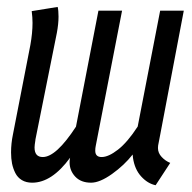

<svg xmlns="http://www.w3.org/2000/svg" viewBox="-20 -529 558 559"><path d="M367.2 -69.3 366.2 -79.1Q341.8 -47.9 306.2 -22.5Q270.5 2.9 245.1 2.9Q215.8 2.9 199.2 -14.6Q182.6 -32.2 182.6 -56.6Q182.6 -63.5 184.1 -69.8Q130.9 2.9 73.7 2.9Q56.2 2.9 43.7 -4.6Q31.2 -12.2 24.7 -25.1Q18.1 -38.1 15.1 -52.7Q12.2 -67.4 12.2 -85Q12.2 -111.3 17.6 -137.2Q51.8 -311 68.4 -397.9Q74.7 -433.1 74.7 -462.4Q74.7 -478.5 72.3 -496.6L147.9 -508.8Q150.4 -499 150.4 -480.5Q150.4 -459.5 145.5 -433.1L84 -127Q83.5 -126 83.3 -123.8Q83 -121.6 83 -120.6Q80.6 -106 80.6 -99.6Q80.6 -71.8 104.5 -71.8Q143.6 -71.8 201.2 -160.2L266.6 -498H335.4L258.8 -104.5Q257.3 -97.7 257.3 -90.3Q257.3 -71.8 275.9 -71.8Q295.9 -71.8 323.5 -93.3Q351.1 -114.7 380.9 -160.6L446.3 -498H515.1L446.8 -138.7L440.4 -105.5Q439.9 -103 439.9 -98.1Q439.9 -83.5 450.7 -72Q461.4 -60.5 475.6 -54.7L433.1 10.3Q409.7 5.4 390.9 -15.4Q372.1 -36.1 367.2 -69.3Z"/></svg>

Font: Fantasque Sans Mono
Style: Italic
Weight: 400
Italic angle: -11°
Monospace: yes
Designer: Jany Belluz
Version: Version 1.8.0 ; ttfautohint (v1.8.2)